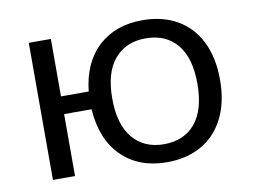

<svg xmlns="http://www.w3.org/2000/svg" viewBox="-65 -642 978 743"><g transform="rotate(-10 424.0 -270.0)"><path d="M282.6 -243.3H174.7V0H87.9V-538.7H174.7V-312.9H283.6Q295.7 -425.2 362.4 -486.9Q429.2 -548.6 535.6 -548.6Q613.9 -548.6 671.8 -515.5Q729.6 -482.4 760.8 -419.7Q792 -357.1 792 -270.1Q792 -183 760.8 -120.1Q729.6 -57.3 671.8 -24Q613.9 9.3 535.6 9.3Q425.7 9.3 358.1 -57Q290.5 -123.3 282.6 -243.3ZM703.1 -270.1Q703.1 -371.8 658.9 -424.6Q614.7 -477.3 535.6 -477.3Q457.9 -477.3 413.2 -424.6Q368.5 -371.8 368.5 -270.1Q368.5 -168.5 413.2 -114.9Q457.9 -61.4 535.6 -61.4Q614.7 -61.4 658.9 -114.4Q703.1 -167.5 703.1 -270.1Z"/></g></svg>

Font: Min Sans VF VF
Style: Regular
Weight: 400
Designer: Jinseong-Kim, NotoSansCJK, Nunito
Foundry: Jinseong-Kim
Version: Version 1.420;Glyphs 3.1.2 (3151)